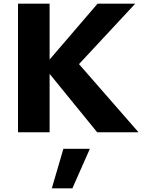

<svg xmlns="http://www.w3.org/2000/svg" viewBox="-20 -720 778 1045"><path d="M78 0V-700H250V-396L511 -700H716L410 -371L734 0H509L250 -318V0ZM262 305 325 90H469L374 305Z"/></svg>

Font: Red Hat Text VF
Style: Regular
Weight: 300
Designer: Pentagram, MCKL
Foundry: Pentagram, MCKL
Version: Version 1.023